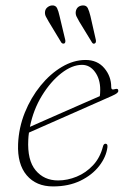

<svg xmlns="http://www.w3.org/2000/svg" viewBox="-20 -678 460 706"><path d="M375 -136.5Q370.5 -101 344.8 -67.8Q319 -34.5 275.8 -13.5Q232.5 7.5 175 7.5Q113 7.5 78.2 -33.5Q43.5 -74.5 46.5 -148.5Q49 -208.5 71.2 -263.8Q93.5 -319 129 -362.8Q164.5 -406.5 207.5 -432Q250.5 -457.5 294.5 -457.5Q338 -457.5 363.5 -427.5Q389 -397.5 389 -357.5Q389 -346 401.5 -350Q415 -354.5 415 -344Q415 -339.5 410.2 -335.5Q405.5 -331.5 391 -325Q372.5 -317 340.8 -302.8Q309 -288.5 271.2 -272Q233.5 -255.5 196.8 -239.2Q160 -223 130.5 -210Q101 -197 86.5 -190.5Q84.5 -177.5 84 -164.5Q80 -89 111 -51.8Q142 -14.5 193.5 -14.5Q228 -14.5 262 -28.5Q296 -42.5 322 -70.2Q348 -98 358.5 -139Q361 -149.5 368 -149.5Q376.5 -149.5 375 -136.5ZM281.5 -439.5Q245 -439.5 205.5 -408.8Q166 -378 134.2 -326.2Q102.5 -274.5 90 -211.5Q108.5 -220 140.8 -234Q173 -248 210.8 -264.8Q248.5 -281.5 284.5 -297.2Q320.5 -313 347 -324.5Q348.5 -333 348.5 -348.5Q348.5 -387 329.5 -413.2Q310.5 -439.5 281.5 -439.5ZM199 -619 220 -531Q221.5 -521.5 217 -518.5Q211 -515.5 205.5 -521.5L159 -598.5Q153.5 -608 149 -616.5Q144.5 -625 145.5 -634.5Q146.5 -644.5 154 -650.8Q161.5 -657 170.5 -658Q184.5 -659 189.8 -648.2Q195 -637.5 199 -619ZM312.5 -619 332.5 -531Q334 -521.5 329 -518.5Q323 -515 318.5 -521.5L271.5 -598.5Q266 -608 261.8 -616.5Q257.5 -625 258.5 -634.5Q261.5 -655.5 283 -658Q297.5 -659 302.8 -648.2Q308 -637.5 312.5 -619Z"/></svg>

Font: Fraunces 9pt S000 Thin
Style: Italic
Weight: 100
Italic angle: -16°
Version: Version 1.000; ttfautohint (v1.8.3)